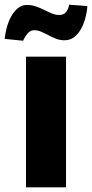

<svg xmlns="http://www.w3.org/2000/svg" viewBox="-36 -800 393 820"><path d="M246 -558V0H75V-558ZM-16 -634Q-14 -655 -7.5 -680.5Q-1 -706 10.5 -727.5Q22 -749 39 -764Q56 -779 79 -779Q99 -779 117.5 -772.5Q136 -766 153 -757.5Q170 -749 186 -742.5Q202 -736 217 -736Q237 -736 247 -749.5Q257 -763 259 -780L337 -774Q336 -752 329.5 -726.5Q323 -701 311.5 -679Q300 -657 282 -642.5Q264 -628 239 -628Q220 -628 203.5 -634.5Q187 -641 171 -649.5Q155 -658 140 -664.5Q125 -671 110 -671Q93 -671 80.5 -655.5Q68 -640 63 -626Z"/></svg>

Font: Fz Poppins
Style: Bold
Weight: 700
Designer: Ninad Kale (Devanagari), Jonny Pinhorn (Latin)
Foundry: Indian Type Foundry
Version: Vit hóa bi Vntype.Com & FontZin.Com